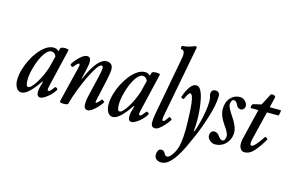

<svg xmlns="http://www.w3.org/2000/svg" viewBox="-116 -1015 2417 1577"><g transform="rotate(15 1092.5 -227.0)"><path d="M87 13Q58 13 42.5 -14Q27 -41 27 -77Q27 -118 39.5 -163.5Q52 -209 74 -253Q96 -297 124.5 -333Q153 -369 185 -390.5Q217 -412 250 -412Q275 -412 294 -393L302 -421Q304 -426 315 -429Q326 -432 339.5 -432Q353 -432 363 -429.5Q373 -427 371 -421L293 -91Q292 -84 291 -79.5Q290 -75 290 -70Q290 -57 299 -57Q307 -57 318 -69Q329 -81 343 -100Q346 -104 352.5 -101Q359 -98 363.5 -92.5Q368 -87 366 -84Q352 -59 329.5 -37Q307 -15 284.5 -1Q262 13 247 13Q217 13 217 -29Q217 -41 219.5 -54Q222 -67 225 -78L236 -116L231 -119Q142 13 87 13ZM128 -45Q141 -45 155.5 -59.5Q170 -74 184.5 -95.5Q199 -117 211 -140Q223 -163 231 -180Q241 -203 249 -225Q257 -247 262 -269L281 -345Q268 -377 240 -377Q220 -377 201 -358Q182 -339 165.5 -308Q149 -277 136.5 -240Q124 -203 116.5 -167Q109 -131 109 -103Q109 -45 128 -45Z M445 13Q410 13 413 -1L489 -313Q492 -327 490 -333Q488 -339 484 -339Q473 -339 443 -301Q439 -297 432.5 -299.5Q426 -302 421.5 -308Q417 -314 419 -318Q432 -339 451.5 -361.5Q471 -384 493 -400Q515 -416 534 -416Q565 -416 565 -374Q565 -361 562 -344.5Q559 -328 555 -308L536 -226L539 -224Q621 -416 698 -416Q753 -416 753 -359Q753 -347 749 -322Q745 -297 741 -277L707 -123Q699 -91 697 -77.5Q695 -64 700 -64Q711 -64 741 -102Q743 -104 749 -100.5Q755 -97 760.5 -92Q766 -87 765 -85Q752 -64 731.5 -41.5Q711 -19 689 -3Q667 13 650 13Q617 13 617 -32Q617 -46 619 -63.5Q621 -81 627 -104L669 -284Q675 -309 677.5 -325.5Q680 -342 680 -351Q680 -372 669 -372Q652 -372 629.5 -339Q607 -306 576 -244Q547 -182 523.5 -121.5Q500 -61 484 0Q482 13 445 13Z M864 13Q835 13 819.5 -14Q804 -41 804 -77Q804 -118 816.5 -163.5Q829 -209 851 -253Q873 -297 901.5 -333Q930 -369 962 -390.5Q994 -412 1027 -412Q1052 -412 1071 -393L1079 -421Q1081 -426 1092 -429Q1103 -432 1116.5 -432Q1130 -432 1140 -429.5Q1150 -427 1148 -421L1070 -91Q1069 -84 1068 -79.5Q1067 -75 1067 -70Q1067 -57 1076 -57Q1084 -57 1095 -69Q1106 -81 1120 -100Q1123 -104 1129.5 -101Q1136 -98 1140.5 -92.5Q1145 -87 1143 -84Q1129 -59 1106.5 -37Q1084 -15 1061.5 -1Q1039 13 1024 13Q994 13 994 -29Q994 -41 996.5 -54Q999 -67 1002 -78L1013 -116L1008 -119Q919 13 864 13ZM905 -45Q918 -45 932.5 -59.5Q947 -74 961.5 -95.5Q976 -117 988 -140Q1000 -163 1008 -180Q1018 -203 1026 -225Q1034 -247 1039 -269L1058 -345Q1045 -377 1017 -377Q997 -377 978 -358Q959 -339 942.5 -308Q926 -277 913.5 -240Q901 -203 893.5 -167Q886 -131 886 -103Q886 -45 905 -45Z M1223 13Q1205 13 1196.5 2.5Q1188 -8 1188 -33Q1188 -47 1190 -64Q1192 -81 1196 -104L1287 -592Q1290 -606 1291 -615.5Q1292 -625 1292 -631Q1292 -670 1265 -670Q1260 -670 1259 -677.5Q1258 -685 1260 -692Q1262 -699 1265 -699Q1288 -699 1314.5 -706Q1341 -713 1357 -720Q1367 -725 1374 -725Q1386 -725 1381 -704L1269 -117Q1263 -86 1264 -74Q1265 -62 1274 -62Q1284 -62 1313 -106Q1316 -109 1322 -105.5Q1328 -102 1333 -96.5Q1338 -91 1336 -88Q1322 -66 1301.5 -42.5Q1281 -19 1260.5 -3Q1240 13 1223 13Z M1344 271Q1322 271 1304 259Q1286 247 1286 218Q1286 200 1294.5 184.5Q1303 169 1321 169Q1341 169 1353 190Q1361 212 1379 212Q1397 212 1421 178Q1452 134 1461 76.5Q1470 19 1470 -42Q1470 -72 1469 -111Q1468 -150 1466 -190Q1464 -230 1460 -263.5Q1456 -297 1448.5 -318Q1441 -339 1431 -339Q1421 -339 1411.5 -323.5Q1402 -308 1392 -285Q1390 -279 1383 -280Q1376 -281 1370 -285.5Q1364 -290 1367 -296Q1410 -416 1461 -416Q1484 -416 1499.5 -389Q1515 -362 1524 -319Q1533 -276 1537.5 -229Q1542 -182 1542 -141Q1542 -121 1541 -96.5Q1540 -72 1537 -49L1543 -47Q1557 -83 1569.5 -132Q1582 -181 1590 -230Q1598 -279 1598 -314Q1598 -344 1588 -374Q1588 -416 1624 -416Q1661 -416 1661 -376Q1661 -340 1651.5 -293Q1642 -246 1626.5 -196Q1611 -146 1593.5 -98.5Q1576 -51 1560 -14Q1539 34 1515.5 84.5Q1492 135 1465 177Q1438 219 1408 245Q1378 271 1344 271Z M1733 13Q1709 13 1688 -5Q1667 -23 1667 -44Q1667 -64 1676.5 -76Q1686 -88 1702 -88Q1729 -88 1746 -62Q1765 -34 1784 -34Q1796 -34 1802.5 -46.5Q1809 -59 1809 -80Q1809 -104 1764 -166Q1720 -230 1720 -284Q1720 -344 1752.5 -380Q1785 -416 1833 -416Q1857 -416 1877 -397Q1897 -378 1897 -355Q1897 -341 1887 -330Q1877 -319 1865 -319Q1836 -319 1824 -348Q1812 -378 1790 -378Q1777 -378 1771 -362Q1765 -346 1765 -337Q1765 -311 1813 -241Q1861 -171 1861 -121Q1861 -83 1844 -52.5Q1827 -22 1798 -4.5Q1769 13 1733 13Z M1983 13Q1961 13 1949 -5.5Q1937 -24 1937 -47Q1937 -65 1940 -82L2005 -351H1943Q1938 -351 1938 -359.5Q1938 -368 1941.5 -376.5Q1945 -385 1951 -387L2019 -403L2070 -501Q2073 -505 2082.5 -505Q2092 -505 2101.5 -501Q2111 -497 2111 -489L2089 -398H2183Q2186 -398 2185 -386.5Q2184 -375 2181 -363Q2178 -351 2174 -351H2078L2019 -109Q2017 -99 2015.5 -89.5Q2014 -80 2014 -74Q2014 -54 2026 -54Q2051 -54 2114 -150Q2118 -157 2129 -149Q2140 -141 2138 -135Q2102 -73 2065 -30Q2028 13 1983 13Z"/></g></svg>

Font: Junicode Two Beta Condensed Medium
Style: Italic
Weight: 500
Width: 3
Italic angle: -9°
Version: Version 1.053; ttfautohint (v1.8.4)